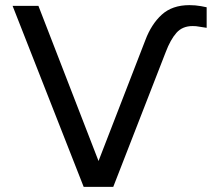

<svg xmlns="http://www.w3.org/2000/svg" viewBox="-20 -724 832 744"><path d="M622.1 -522 418.9 0H304.2L28.8 -701.2H128.9L361.8 -100.1L543 -567.9Q566.4 -630.4 606.9 -667.2Q647.5 -704.1 713.9 -704.1Q737.3 -704.1 758.8 -700.2L780.8 -695.8V-616.2L749 -621.1Q741.2 -623 726.1 -623Q687 -623 663.8 -596.9Q640.6 -570.8 622.1 -522Z"/></svg>

Font: LT Superior Med
Style: Regular
Weight: 500
Designer: Daniel Lyons
Foundry: LyonsType
Version: Version 1.000